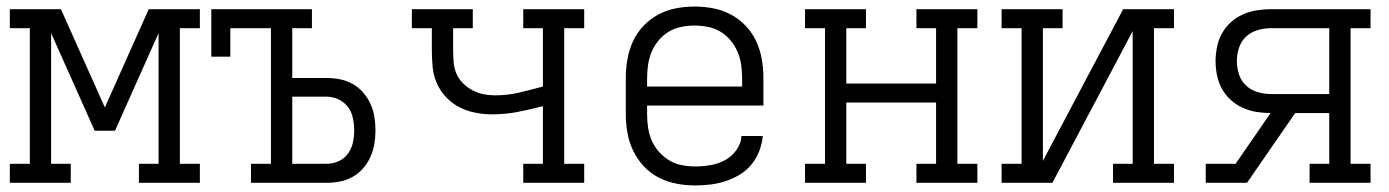

<svg xmlns="http://www.w3.org/2000/svg" viewBox="-20 -558 4240 586"><path d="M10 0V-58H71V-472H10V-530H166L300 -230L434 -530H590V-472H529V-58H590V0H404V-58H464V-457L331 -159H269L136 -457V-58H196V0Z M746 0V-58H807V-472H683V-385H625V-530H932V-472H872V-320H976Q997 -320 1017.5 -316Q1038 -312 1056 -302Q1074 -292 1088 -276Q1102 -260 1110.5 -241.5Q1119 -223 1122.5 -202Q1126 -181 1126 -160Q1126 -139 1122.5 -118.5Q1119 -98 1110.5 -79Q1102 -60 1088 -44Q1074 -28 1056 -18Q1038 -8 1017.5 -4Q997 0 976 0ZM976 -58Q995 -58 1012.5 -65.5Q1030 -73 1041.5 -88.5Q1053 -104 1057 -122.5Q1061 -141 1061 -160Q1061 -179 1057 -198Q1053 -217 1041.5 -232Q1030 -247 1012.5 -255Q995 -263 976 -263H872V-58Z M1577 0V-58H1637V-234Q1599 -224 1560.5 -216.5Q1522 -209 1482 -209Q1457 -209 1431 -214Q1405 -219 1382.5 -230.5Q1360 -242 1342 -261Q1324 -280 1313.5 -303.5Q1303 -327 1300.5 -353Q1298 -379 1298 -405V-472H1237V-530H1423V-472H1363V-405Q1363 -387 1364.5 -368.5Q1366 -350 1373 -333.5Q1380 -317 1393 -304Q1406 -291 1422 -282.5Q1438 -274 1455.5 -270.5Q1473 -267 1491 -267Q1529 -267 1565 -275.5Q1601 -284 1637 -294V-472H1577V-530H1763V-472H1702V-58H1763V0Z M2102 8Q2073 8 2044.5 2.5Q2016 -3 1990.5 -16Q1965 -29 1945 -50.5Q1925 -72 1912.5 -98Q1900 -124 1895 -152.5Q1890 -181 1890 -210V-320Q1890 -349 1895 -377.5Q1900 -406 1912 -432Q1924 -458 1944 -479Q1964 -500 1989 -513.5Q2014 -527 2042.5 -532.5Q2071 -538 2100 -538Q2129 -538 2157.5 -532.5Q2186 -527 2211 -513.5Q2236 -500 2256 -479Q2276 -458 2288 -432Q2300 -406 2305 -377.5Q2310 -349 2310 -320V-236H1955V-210Q1955 -189 1958 -168.5Q1961 -148 1969 -129.5Q1977 -111 1991 -95Q2005 -79 2022.5 -68.5Q2040 -58 2060.5 -54Q2081 -50 2102 -50Q2125 -50 2148.5 -54Q2172 -58 2192.5 -69Q2213 -80 2227.5 -100Q2242 -120 2243 -143H2308Q2306 -120 2297.5 -97.5Q2289 -75 2274 -56.5Q2259 -38 2238.5 -25.5Q2218 -13 2195.5 -5.5Q2173 2 2149.5 5Q2126 8 2102 8ZM1955 -294H2245V-320Q2245 -340 2242 -360.5Q2239 -381 2231 -400Q2223 -419 2209.5 -435Q2196 -451 2178.5 -461.5Q2161 -472 2140.5 -476Q2120 -480 2100 -480Q2080 -480 2059.5 -476Q2039 -472 2021.5 -461.5Q2004 -451 1990.5 -435Q1977 -419 1969 -400Q1961 -381 1958 -360.5Q1955 -340 1955 -320Z M2437 0V-58H2498V-472H2437V-530H2623V-472H2563V-303H2837V-472H2777V-530H2963V-472H2902V-58H2963V0H2777V-58H2837V-245H2563V-58H2623V0Z M3037 0V-58H3098V-472H3037V-530H3223V-472H3163V-67L3408 -530H3563V-472H3502V-58H3563V0H3377V-58H3437V-463L3192 0Z M3660 0V-58H3751L3858 -213Q3836 -213 3814.5 -216.5Q3793 -220 3773 -229Q3753 -238 3736.5 -253Q3720 -268 3709.5 -287Q3699 -306 3694.5 -328Q3690 -350 3690 -372Q3690 -393 3694.5 -415Q3699 -437 3709.5 -456Q3720 -475 3736.5 -490Q3753 -505 3773.5 -514Q3794 -523 3815.5 -526.5Q3837 -530 3859 -530H4163V-472H4102V-58H4163V0H3977V-58H4037V-213H3933L3786 0ZM3859 -271H4037V-472H3859Q3838 -472 3818 -466Q3798 -460 3783 -446Q3768 -432 3761.5 -412Q3755 -392 3755 -372Q3755 -351 3761.5 -331Q3768 -311 3783 -297Q3798 -283 3818 -277Q3838 -271 3859 -271Z"/></svg>

Font: Iosevka Curly Slab LtEx
Style: Regular
Weight: 300
Width: 7
Monospace: yes
Designer: Belleve Invis
Foundry: Belleve Invis
Version: Version 11.1.0; ttfautohint (v1.8.3)